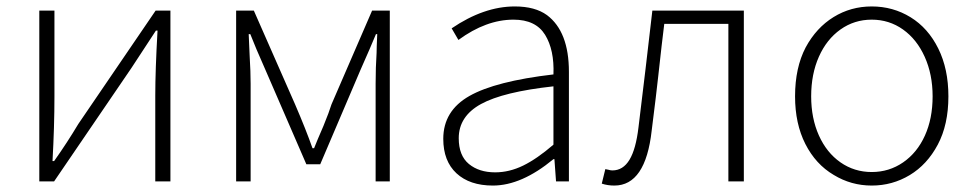

<svg xmlns="http://www.w3.org/2000/svg" viewBox="-20 -563 3021 596"><path d="M102 -530H149V-263Q149 -170 143 -63H148Q189 -121 223 -178L463 -530H509V0H462V-267Q462 -344 469 -468H464L426 -410L388 -352L148 0H102Z M713 -530H768L896 -239Q930 -160 950 -103H955Q964 -126 984 -172Q1002 -216 1009 -239L1135 -530H1190V0H1146V-303Q1146 -354 1149 -399Q1149 -413 1151 -457H1147Q1131 -418 1099 -346L974 -53H931L804 -346Q772 -418 757 -457H752L755 -389Q758 -340 758 -303V0H713Z M1356 -132Q1356 -219 1437 -265Q1518 -311 1698 -332Q1701 -408 1672 -455Q1643 -502 1574 -502Q1489 -502 1403 -439L1382 -475Q1482 -543 1578 -543Q1641 -543 1678 -516Q1746 -465 1746 -340V0H1706L1701 -69H1698Q1599 13 1510 13Q1438 13 1397 -25Q1356 -63 1356 -132ZM1698 -114V-295Q1542 -278 1473 -240Q1404 -202 1404 -134Q1404 -80 1435.5 -54Q1467 -28 1517 -28Q1561 -28 1604 -49Q1647 -70 1698 -114Z M1848 7 1859 -38 1869 -36Q1875 -34 1881 -34Q1914 -34 1934 -67Q1954 -100 1962 -168L1984 -350L2005 -530H2289V0H2241V-489H2042Q2035 -434 2023 -324Q2018 -277 2003 -158Q1984 13 1887 13Q1866 13 1848 7Z M2568 -20Q2512 -53 2480 -116Q2448 -179 2448 -264Q2448 -353 2481 -416Q2514 -477 2567.5 -510Q2621 -543 2686 -543Q2752 -543 2806.5 -509.5Q2861 -476 2892.5 -412.5Q2924 -349 2924 -264Q2924 -176 2891 -114Q2858 -52 2804 -19.5Q2750 13 2686 13Q2622 13 2568 -20ZM2875 -264Q2875 -332 2850.5 -386.5Q2826 -441 2783 -471.5Q2740 -502 2686 -502Q2632 -502 2589 -471.5Q2546 -441 2522 -387Q2498 -333 2498 -264Q2498 -196 2522 -142.5Q2546 -89 2589 -59Q2632 -29 2686 -29Q2740 -29 2783.5 -59Q2827 -89 2851 -142Q2875 -195 2875 -264Z"/></svg>

Font: Merged Yaku Han JP ExtraLight
Style: Regular
Weight: 250
Designer: Ryoko NISHIZUKA 西塚涼子 (kana, bopomofo & ideographs); Paul D. Hunt (Latin, Greek & Cyrillic); Sandoll Communications 산돌커뮤니
Foundry: Adobe
Version: Version 2.004